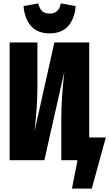

<svg xmlns="http://www.w3.org/2000/svg" viewBox="-20 -946 645 1134"><path d="M119 -910 206 -926Q213 -894 229 -880Q245 -866 273 -866Q301 -866 317 -880Q333 -894 339 -926L427 -910Q421 -836 383 -792.5Q345 -749 273 -749Q201 -749 163 -792.5Q125 -836 119 -910ZM605 -134 522 168H405L438 0H342V-245Q342 -363 360 -523L242 0H37V-695H201V-443Q201 -368 196.5 -307Q192 -246 184 -171L301 -695H507V-134Z"/></svg>

Font: Fira Sans Compressed ExtraBold
Style: Regular
Weight: 800
Width: 1
Designer: bBox Type GmbH & Carrois Corporate GbR & Edenspiekermann AG
Foundry: bBox Type GmbH & Carrois Corporate GbR & Edenspiekermann AG
Version: Version 4.301